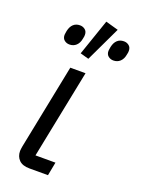

<svg xmlns="http://www.w3.org/2000/svg" viewBox="-148 -846 669 912"><g transform="rotate(20 187.0 -390.0)"><path d="M228 -68 215 0H121Q86 0 68.5 -17.5Q51 -35 51 -63Q51 -68 52 -74Q53 -80 54 -87L140 -516H217L127 -68ZM290 -762 206 -585 163 -597 226 -780ZM98 -618Q83 -618 72 -627Q61 -636 61 -653Q61 -657 62 -661.5Q63 -666 64 -674Q69 -697 82 -709Q95 -721 115 -721Q130 -721 141 -712Q152 -703 152 -686Q152 -682 151.5 -677.5Q151 -673 149 -665Q145 -643 131.5 -630.5Q118 -618 98 -618ZM320 -618Q305 -618 294 -627Q283 -636 283 -653Q283 -657 284 -661.5Q285 -666 286 -674Q291 -697 304 -709Q317 -721 337 -721Q352 -721 363 -712Q374 -703 374 -686Q374 -682 373.5 -677.5Q373 -673 371 -665Q367 -643 353.5 -630.5Q340 -618 320 -618Z"/></g></svg>

Font: IBM Plex Sans
Style: Italic
Weight: 400
Italic angle: -11.31°
Designer: Mike Abbink, Paul van der Laan, Pieter van Rosmalen
Foundry: Bold Monday
Version: Version 3.201